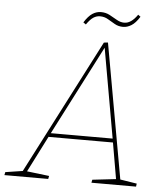

<svg xmlns="http://www.w3.org/2000/svg" viewBox="-92 -892 811 943"><g transform="rotate(5 313.5 -421.0)"><path d="M535 -22 528 -29 616 -15 614 0H394L397 -15L519 -29L514 -22L481 -213L488 -206H158L168 -213L71 -22L67 -29L184 -15L181 0H-35L-32 -15L59 -29L50 -22L395 -691L415 -693ZM171 -219 167 -225H485L480 -219L400 -672H404ZM299 -772 286 -781Q306 -813 326 -826Q346 -839 368 -839Q392 -839 411.5 -828.5Q431 -818 449 -807.5Q467 -797 486 -797Q520 -797 551 -842L563 -833Q543 -801 522.5 -788.5Q502 -776 482 -776Q459 -776 440.5 -786.5Q422 -797 404.5 -807.5Q387 -818 365 -818Q348 -818 332.5 -808Q317 -798 299 -772Z"/></g></svg>

Font: Bitter Thin Thin
Style: Italic
Weight: 250
Italic angle: -9°
Version: Version 2.002